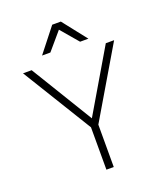

<svg xmlns="http://www.w3.org/2000/svg" viewBox="-162 -1019 973 1129"><g transform="rotate(-20 325.0 -455.0)"><path d="M307 -265 40 -700H94L330 -313L558 -700H610L353 -265V0H307ZM326 -869 233 -760H181L299 -910H353L471 -760H419Z"/></g></svg>

Font: Retni Sans Light
Style: Regular
Weight: 300
Designer: Vitaly Kuzmin
Foundry: ParaType Ltd.
Version: Version 1.00;March 2, 2019;FontCreator 11.5.0.2425 64-bit; t